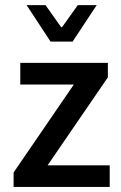

<svg xmlns="http://www.w3.org/2000/svg" viewBox="-20 -738 478 758"><path d="M60.1 -489.7H405.8V-432.6L168 -85.4H413.1V0H33.7V-57.1L271.5 -404.3H60.1ZM225.1 -630.9 287.1 -717.8H361.8L266.6 -573.7H179.7L85 -717.8H159.7L221.2 -630.9Z"/></svg>

Font: Varta
Style: Bold
Weight: 700
Designer: Joana Correia, Viktoriya Grabowska, Eben Sorkin
Foundry: Sorkin Type
Version: Version 1.002; ttfautohint (v1.3) -l 8 -r 24 -G 200 -x 12 -H